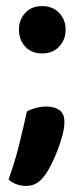

<svg xmlns="http://www.w3.org/2000/svg" viewBox="-20 -491 275 629"><path d="M42 -394Q42 -426 62.5 -448.5Q83 -471 118 -471Q153 -471 174 -448.5Q195 -426 195 -394Q195 -361 174 -338.5Q153 -316 118 -316Q83 -316 62.5 -338.5Q42 -361 42 -394ZM127 83Q114 101 99.5 109.5Q85 118 65 118Q32 118 8 97Q17 72 26 43Q35 14 42.5 -16Q50 -46 56.5 -74Q63 -102 68 -126Q81 -133 98 -137.5Q115 -142 132 -142Q157 -142 174 -131Q191 -120 191 -91Q191 -72 184.5 -47.5Q178 -23 168.5 1.5Q159 26 148 48Q137 70 127 83Z"/></svg>

Font: Baloo Bhaina 2 SemiBold
Style: Regular
Weight: 600
Designer: Yesha Goshar, Manish Minz, Shuchita Grover and Ek Type
Foundry: Ek Type
Version: Version 1.640;hotconv 1.0.111;makeotfexe 2.5.65597; ttfautoh